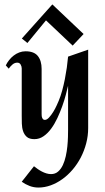

<svg xmlns="http://www.w3.org/2000/svg" viewBox="-20 -612 471 858"><path d="M374 -40Q374 -4.9 365.2 28.6Q356.4 62 341.1 91.6Q325.7 121.1 304.7 145.8Q283.7 170.4 259 188.2Q234.4 206.1 207 216.1Q179.7 226.1 151.9 226.1Q130.9 226.1 112.3 219Q93.8 211.9 77.1 200.2L131.8 130.9Q139.2 136.7 148.2 143.1Q157.2 149.4 167 154.5Q176.8 159.7 187.3 162.8Q197.8 166 208 166Q226.6 166 239.5 154.8Q252.4 143.6 260.7 126Q269 108.4 273.9 86.2Q278.8 64 281 42Q283.2 20 283.7 0.2Q284.2 -19.5 284.2 -32.2V-229Q280.3 -211.9 273.9 -187.7Q267.6 -163.6 258.1 -137Q248.5 -110.4 236.3 -84.2Q224.1 -58.1 208.7 -37.1Q193.4 -16.1 174.6 -3.2Q155.8 9.8 133.8 9.8Q111.3 9.8 99.9 -0.2Q88.4 -10.3 83.3 -25.6Q78.1 -41 77.6 -59.6Q77.1 -78.1 77.1 -95.2V-306.2Q77.1 -314.9 72.3 -323.5Q67.4 -332 57.1 -332Q44.9 -332 34.9 -323Q24.9 -314 19 -305.2L5.9 -319.8Q11.7 -332 20.8 -343.5Q29.8 -355 41.3 -363.8Q52.7 -372.6 66.2 -377.7Q79.6 -382.8 94.2 -382.8Q132.3 -382.8 149.2 -361.6Q166 -340.3 166 -304.2V-103Q166 -100.1 166.3 -95.5Q166.5 -90.8 168 -86.7Q169.4 -82.5 172.4 -79.3Q175.3 -76.2 180.2 -76.2Q189.5 -76.2 199.2 -86.9Q209 -97.7 217.8 -111.8Q226.6 -126 232.9 -140.1Q239.3 -154.3 242.2 -161.1Q251 -182.1 257.8 -207Q264.6 -231.9 269.8 -258.1Q274.9 -284.2 278.6 -309.8Q282.2 -335.4 284.2 -358.9L374 -390.1ZM102.5 -419.9 77.6 -439.9 213.9 -592.3 353.5 -460 304.7 -408.2 185.5 -521Z"/></svg>

Font: Redressed
Style: Regular
Weight: 400
Designer: Astigmatic (AOETI)
Foundry: Astigmatic (AOETI)
Version: Version 1.000